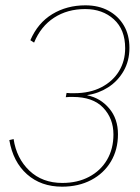

<svg xmlns="http://www.w3.org/2000/svg" viewBox="-20 -691 525 721"><path d="M213 10Q134 10 81.5 -36.5Q29 -83 15 -165L31 -169Q42 -96 90.5 -50Q139 -4 214 -4Q271 -4 314.5 -27Q358 -50 382 -91Q406 -132 406 -186Q406 -246 367.5 -286.5Q329 -327 253 -327Q247 -327 241.5 -327Q236 -327 227 -326L230 -342Q239 -341 245 -341Q251 -341 258 -341Q318 -341 361 -363.5Q404 -386 427 -424Q450 -462 450 -510Q450 -580 407.5 -618.5Q365 -657 300 -657Q233 -657 183 -624.5Q133 -592 108 -531L94 -540Q122 -605 176.5 -638Q231 -671 301 -671Q350 -671 387 -651Q424 -631 445 -595.5Q466 -560 466 -511Q466 -462 444 -424Q422 -386 386 -363Q350 -340 308 -334V-333Q357 -323 390 -284Q423 -245 423 -187Q423 -129 396.5 -84.5Q370 -40 322.5 -15Q275 10 213 10Z"/></svg>

Font: Kantumruy Pro Thin
Style: Italic
Weight: 250
Italic angle: -13°
Version: Version 1.002